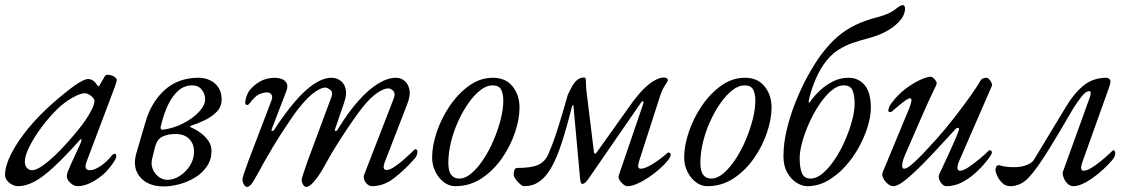

<svg xmlns="http://www.w3.org/2000/svg" viewBox="-26 -721 4478 758"><path d="M45 14Q33 14 21 7.5Q9 1 1.5 -9Q-6 -19 -6 -30Q-6 -66 18 -113.5Q42 -161 85 -213.5Q128 -266 184 -315Q238 -362 272 -385.5Q306 -409 322 -409Q338 -409 350 -395Q364 -377 362.5 -378.5Q361 -380 362 -380Q364 -380 365.5 -381.5Q367 -383 368 -386Q382 -410 385 -415Q388 -420 385 -416Q391 -426 397 -426Q406 -426 415 -423Q424 -420 429.5 -415Q435 -410 435 -405Q435 -400 428 -380L316 -83Q303 -49 329 -49Q347 -49 372.5 -66.5Q398 -84 417 -109Q419 -111 421.5 -112.5Q424 -114 426 -114Q430 -114 431.5 -111.5Q433 -109 433 -103Q433 -96 419 -75.5Q405 -55 390 -40Q362 -14 333.5 0Q305 14 281 14Q271 14 261 8Q251 2 244.5 -7Q238 -16 238 -25Q238 -36 244 -48Q240 -39 243.5 -48Q247 -57 255.5 -76Q264 -95 274 -116Q284 -137 291 -153Q296 -164 295.5 -169.5Q295 -175 289 -168Q228 -100 184.5 -60Q141 -20 108 -3Q75 14 45 14ZM101 -49Q123 -49 166.5 -85.5Q210 -122 265 -187Q303 -231 325 -268Q347 -305 347 -323Q347 -331 334 -342Q328 -347 321 -350Q314 -353 309 -353Q291 -353 259.5 -335Q228 -317 202 -292Q169 -260 139 -220Q109 -180 90.5 -143Q72 -106 72 -83Q72 -68 80 -58.5Q88 -49 101 -49Z M620 15Q559 15 527.5 -21.5Q496 -58 512 -115Q521 -146 530 -176.5Q539 -207 548 -238Q571 -318 624.5 -366Q678 -414 758 -414Q782 -414 802.5 -404.5Q823 -395 836 -376Q849 -357 849 -329Q849 -299 829 -279Q809 -259 781.5 -246Q754 -233 729 -225Q725 -224 725 -221.5Q725 -219 730 -217Q751 -208 769 -194Q787 -180 798 -163Q809 -146 809 -126Q809 -91 791 -64.5Q773 -38 744.5 -20.5Q716 -3 683 6Q650 15 620 15ZM635 -11Q659 -11 683 -26Q707 -41 723.5 -66.5Q740 -92 740 -123Q740 -153 721 -172.5Q702 -192 667 -192Q638 -192 616 -182Q594 -172 586 -140L575 -96Q569 -73 577 -53.5Q585 -34 601 -22.5Q617 -11 635 -11ZM618 -209Q661 -215 698.5 -234.5Q736 -254 760 -280Q784 -306 784 -329Q784 -350 770.5 -367Q757 -384 733 -384Q702 -384 678.5 -363.5Q655 -343 639 -310Q623 -277 613 -239L608 -219Q607 -214 610 -211Q613 -208 618 -209Z M949 17Q944 17 940 12Q936 7 933.5 0Q931 -7 931 -13Q931 -18 937.5 -37Q944 -56 954 -84L1046 -325Q1051 -338 1046 -347Q1041 -356 1029 -356Q1014 -356 997.5 -349Q981 -342 957 -310Q953 -306 948.5 -306.5Q944 -307 942 -314Q942 -320 944 -329.5Q946 -339 950.5 -349Q955 -359 959 -364Q976 -385 1000 -399Q1024 -413 1058 -414Q1072 -414 1085.5 -409.5Q1099 -405 1105.5 -393Q1112 -381 1104 -360L1047 -212Q1044 -205 1048.5 -204Q1053 -203 1056 -208Q1099 -274 1138.5 -320Q1178 -366 1214.5 -390Q1251 -414 1283 -414Q1302 -414 1317.5 -403Q1333 -392 1338.5 -370.5Q1344 -349 1333 -317L1297 -212Q1294 -205 1298.5 -204Q1303 -203 1306 -208Q1348 -277 1388.5 -322.5Q1429 -368 1467 -391Q1505 -414 1537 -414Q1556 -414 1571 -402Q1586 -390 1590.5 -366.5Q1595 -343 1581 -308L1495 -86Q1480 -50 1500 -50Q1512 -50 1529 -61Q1546 -72 1563.5 -87Q1581 -102 1594 -114.5Q1607 -127 1611 -131Q1612 -132 1612.5 -132Q1613 -132 1614 -132Q1617 -132 1619.5 -129.5Q1622 -127 1622 -123Q1622 -115 1618.5 -106.5Q1615 -98 1604 -87Q1571 -50 1530 -18Q1489 14 1442 14Q1434 14 1425.5 7.5Q1417 1 1412.5 -10Q1408 -21 1412 -32L1528 -331Q1536 -351 1527.5 -361Q1519 -371 1508 -372Q1492 -373 1465 -355.5Q1438 -338 1405 -297Q1390 -278 1363.5 -240Q1337 -202 1309.5 -158.5Q1282 -115 1262 -78Q1245 -46 1230 -25Q1215 -4 1203 6.5Q1191 17 1183 17Q1178 17 1174 12.5Q1170 8 1167.5 2Q1165 -4 1165 -10Q1165 -15 1171.5 -35.5Q1178 -56 1188 -84L1281 -334Q1290 -357 1279 -365.5Q1268 -374 1261 -375Q1245 -377 1218 -358.5Q1191 -340 1158 -299Q1146 -285 1128 -259Q1110 -233 1089.5 -201.5Q1069 -170 1049.5 -137.5Q1030 -105 1015 -78Q989 -30 975 -6.5Q961 17 949 17Z M1771 14Q1747 14 1726 -2Q1705 -18 1692.5 -44Q1680 -70 1680 -99Q1680 -146 1698.5 -200.5Q1717 -255 1750 -303.5Q1783 -352 1826.5 -383Q1870 -414 1920 -414Q1970 -414 1997.5 -380Q2025 -346 2025 -296Q2025 -251 2007 -197.5Q1989 -144 1955.5 -96Q1922 -48 1875.5 -17Q1829 14 1771 14ZM1787 -16Q1811 -16 1835.5 -37Q1860 -58 1882.5 -92Q1905 -126 1922.5 -167Q1940 -208 1950.5 -249Q1961 -290 1961 -324Q1961 -350 1952.5 -367Q1944 -384 1918 -384Q1895 -384 1870.5 -365Q1846 -346 1823.5 -314Q1801 -282 1783 -242.5Q1765 -203 1754.5 -160.5Q1744 -118 1744 -78Q1744 -45 1755.5 -30.5Q1767 -16 1787 -16Z M2044 14Q2037 14 2027.5 6Q2018 -2 2010 -13Q2002 -24 2002 -32Q2002 -43 2005 -50.5Q2008 -58 2017 -58Q2073 -58 2099.5 -70.5Q2126 -83 2139 -113Q2160 -161 2180 -226Q2200 -291 2216 -348Q2224 -365 2231 -377.5Q2238 -390 2245 -398Q2252 -406 2260.5 -410.5Q2269 -415 2281 -415Q2287 -415 2287 -401.5Q2287 -388 2288 -372L2319 -119Q2320 -115 2323 -114.5Q2326 -114 2328 -117L2462 -305Q2491 -346 2515.5 -370Q2540 -394 2560 -404.5Q2580 -415 2595 -415Q2602 -415 2606 -412.5Q2610 -410 2610.5 -405.5Q2611 -401 2607 -396Q2602 -389 2594.5 -376Q2587 -363 2581 -345L2500 -94Q2493 -74 2493.5 -64.5Q2494 -55 2503 -55Q2515 -55 2531.5 -63Q2548 -71 2564.5 -82.5Q2581 -94 2593.5 -104Q2606 -114 2610 -118Q2611 -119 2613 -119Q2616 -119 2619 -116.5Q2622 -114 2622 -110Q2622 -102 2610 -87Q2598 -72 2578.5 -54.5Q2559 -37 2536 -21.5Q2513 -6 2490.5 4Q2468 14 2451 14Q2444 14 2435 7Q2426 0 2420 -10Q2414 -20 2417 -29L2512 -307Q2516 -318 2513.5 -321Q2511 -324 2504 -315L2302 -22Q2295 -11 2287.5 -3Q2280 5 2274 5Q2268 5 2266.5 -2Q2265 -9 2264 -16L2238 -303Q2238 -306 2236 -306Q2234 -306 2232 -300Q2211 -216 2191.5 -156.5Q2172 -97 2150.5 -59.5Q2129 -22 2103 -4Q2077 14 2044 14Z M2766 14Q2742 14 2721 -2Q2700 -18 2687.5 -44Q2675 -70 2675 -99Q2675 -146 2693.5 -200.5Q2712 -255 2745 -303.5Q2778 -352 2821.5 -383Q2865 -414 2915 -414Q2965 -414 2992.5 -380Q3020 -346 3020 -296Q3020 -251 3002 -197.5Q2984 -144 2950.5 -96Q2917 -48 2870.5 -17Q2824 14 2766 14ZM2782 -16Q2806 -16 2830.5 -37Q2855 -58 2877.5 -92Q2900 -126 2917.5 -167Q2935 -208 2945.5 -249Q2956 -290 2956 -324Q2956 -350 2947.5 -367Q2939 -384 2913 -384Q2890 -384 2865.5 -365Q2841 -346 2818.5 -314Q2796 -282 2778 -242.5Q2760 -203 2749.5 -160.5Q2739 -118 2739 -78Q2739 -45 2750.5 -30.5Q2762 -16 2782 -16Z M3161 14Q3141 14 3119 0.5Q3097 -13 3082 -39.5Q3067 -66 3067 -104Q3067 -156 3081 -213Q3095 -270 3117.5 -325Q3140 -380 3166 -426.5Q3192 -473 3215 -504Q3248 -548 3280.5 -576Q3313 -604 3351.5 -622.5Q3390 -641 3441 -654Q3486 -666 3507.5 -683.5Q3529 -701 3538 -701Q3542 -701 3544.5 -697Q3547 -693 3547 -688Q3547 -660 3522.5 -634.5Q3498 -609 3463 -592Q3436 -579 3405.5 -571Q3375 -563 3343 -552.5Q3311 -542 3280.5 -522Q3250 -502 3224 -464Q3202 -431 3186.5 -389.5Q3171 -348 3167 -323Q3166 -319 3167 -316Q3168 -313 3175 -323Q3190 -344 3212.5 -365Q3235 -386 3263.5 -400Q3292 -414 3323 -414Q3364 -414 3388 -384.5Q3412 -355 3412 -296Q3412 -262 3399.5 -221Q3387 -180 3364 -138.5Q3341 -97 3309.5 -62.5Q3278 -28 3240.5 -7Q3203 14 3161 14ZM3174 -16Q3198 -16 3222.5 -37Q3247 -58 3269.5 -91.5Q3292 -125 3309.5 -165Q3327 -205 3337.5 -243.5Q3348 -282 3348 -312Q3348 -345 3339.5 -364.5Q3331 -384 3305 -384Q3281 -384 3256.5 -363.5Q3232 -343 3209.5 -309.5Q3187 -276 3169.5 -237.5Q3152 -199 3141.5 -161.5Q3131 -124 3131 -96Q3131 -59 3140 -37.5Q3149 -16 3174 -16Z M3501 14Q3490 14 3478.5 4.5Q3467 -5 3461 -18Q3455 -31 3458 -39L3563 -292Q3570 -309 3572 -321Q3574 -333 3566 -333Q3561 -333 3549.5 -325Q3538 -317 3523.5 -305Q3509 -293 3494 -280Q3492 -278 3486.5 -279Q3481 -280 3481 -283Q3481 -287 3483 -294.5Q3485 -302 3493 -313Q3518 -347 3548.5 -370Q3579 -393 3606.5 -405.5Q3634 -418 3648 -418Q3653 -418 3659.5 -412.5Q3666 -407 3670 -399.5Q3674 -392 3670 -385Q3637 -317 3607 -247Q3577 -177 3547 -109Q3538 -89 3536 -72Q3534 -55 3544 -55Q3554 -55 3574 -72Q3594 -89 3619.5 -116Q3645 -143 3673 -174Q3711 -217 3746.5 -263Q3782 -309 3808 -346Q3834 -383 3842 -398Q3847 -408 3854 -411Q3861 -414 3867 -414Q3873 -414 3879 -408Q3885 -402 3888.5 -394Q3892 -386 3889 -380L3761 -86Q3753 -67 3754 -57Q3755 -47 3764 -47Q3777 -47 3798 -61Q3819 -75 3841 -93.5Q3863 -112 3878 -127Q3879 -128 3881 -128Q3884 -128 3887 -125.5Q3890 -123 3890 -119Q3890 -117 3889 -115Q3888 -113 3886.5 -110Q3885 -107 3882.5 -103Q3880 -99 3876.5 -94.5Q3873 -90 3868 -84Q3849 -60 3824 -37.5Q3799 -15 3770.5 -0.5Q3742 14 3710 14Q3697 14 3686.5 -3Q3676 -20 3682 -33Q3696 -63 3712 -97Q3728 -131 3740.5 -160Q3753 -189 3758 -203Q3763 -215 3757 -216Q3751 -217 3746 -211Q3694 -154 3654 -111.5Q3614 -69 3584.5 -41.5Q3555 -14 3534.5 0Q3514 14 3501 14Z M3963 14Q3944 14 3931 1.5Q3918 -11 3911 -26.5Q3904 -42 3904 -51Q3904 -56 3907 -62.5Q3910 -69 3918 -69Q3920 -69 3922 -68.5Q3924 -68 3928 -66Q3934 -65 3945 -63Q3956 -61 3978 -61Q4007 -61 4028.5 -70Q4050 -79 4057 -92L4179 -294Q4214 -353 4252 -383.5Q4290 -414 4342 -414Q4346 -414 4349.5 -412Q4353 -410 4355.5 -407Q4358 -404 4358 -401Q4358 -397 4357 -392Q4356 -387 4354 -380L4246 -78Q4236 -47 4252 -47Q4264 -47 4281.5 -57.5Q4299 -68 4317 -82.5Q4335 -97 4347.5 -108.5Q4360 -120 4363 -123Q4366 -126 4367.5 -127Q4369 -128 4370 -128Q4373 -128 4375 -124Q4377 -120 4377 -115Q4377 -111 4374.5 -104Q4372 -97 4364 -88Q4347 -68 4327 -50Q4307 -32 4286.5 -17.5Q4266 -3 4246.5 5.5Q4227 14 4212 14Q4198 14 4187.5 3Q4177 -8 4172.5 -21.5Q4168 -35 4170 -42L4278 -341Q4280 -348 4280 -354.5Q4280 -361 4274 -361Q4260 -361 4243 -338.5Q4226 -316 4213 -296Q4208 -288 4193.5 -263Q4179 -238 4159 -204Q4139 -170 4117 -134.5Q4095 -99 4074.5 -69.5Q4054 -40 4038 -23Q4019 -2 4000 6Q3981 14 3963 14Z"/></svg>

Font: EB Garamond
Style: Italic
Weight: 400
Italic angle: -17.2°
Designer: Georg Duffner and Octavio Pardo
Foundry: Georg Duffner
Version: Version 1.001